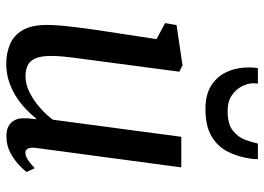

<svg xmlns="http://www.w3.org/2000/svg" viewBox="-138 -716 863 628"><g transform="rotate(90 294.0 -401.5)"><path d="M187.5 10Q153.5 10 124.8 -2Q96 -14 78.8 -42.5Q61.5 -71 61 -120.5Q61 -138 62.5 -159Q64 -180 66.8 -203Q69.5 -226 72.5 -249.5Q75.5 -273 79 -295L107.5 -481.5L55 -509.5L61.5 -547L193.5 -566.5L214 -556L179 -291Q176.5 -269.5 173.5 -248.8Q170.5 -228 168 -208.8Q165.5 -189.5 164 -171.5Q162.5 -153.5 162.5 -136.5Q162.5 -103.5 170.5 -85.2Q178.5 -67 193.5 -60Q208.5 -53 229.5 -53Q255.5 -53 281.8 -66.2Q308 -79.5 331.5 -100Q355 -120.5 371 -142.5L427 -562.5H527L463.5 -88.5Q461 -70 465.5 -61.2Q470 -52.5 478.5 -52.5Q488 -52.5 499.8 -59.2Q511.5 -66 529.5 -83L542 -56.5Q537.5 -49.5 521.5 -33.8Q505.5 -18 480.8 -4.2Q456 9.5 425 9.5Q394.5 9.5 379.5 -7.5Q364.5 -24.5 366.5 -52.5Q366.5 -54.5 366.5 -58.5Q366.5 -62.5 367.2 -67.5Q368 -72.5 368.5 -77.8Q369 -83 369.5 -87.5L368 -88.5Q353.5 -70.5 335 -53Q316.5 -35.5 293.8 -21.2Q271 -7 244.8 1.5Q218.5 10 187.5 10ZM335.5 -641.5Q289.5 -641.5 259.5 -660.2Q229.5 -679 214.8 -711.5Q200 -744 200 -784Q200 -794.5 201 -802.2Q202 -810 202.5 -813H253Q252.5 -809 252.2 -804.8Q252 -800.5 252 -796Q252 -780.5 261.5 -761.2Q271 -742 291 -728Q311 -714 343 -714Q385 -714 406.5 -731Q428 -748 436.8 -771.5Q445.5 -795 449 -813H500Q500 -809.5 499.8 -802.2Q499.5 -795 498 -787Q492.5 -748.5 476 -715.2Q459.5 -682 426 -661.8Q392.5 -641.5 335.5 -641.5Z"/></g></svg>

Font: Merriweather Light 18pt
Style: Italic
Weight: 400
Italic angle: -7.8°
Version: Version 2.101